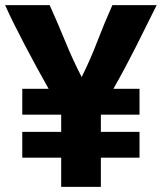

<svg xmlns="http://www.w3.org/2000/svg" viewBox="-25 -730 632 750"><path d="M214 0V-114H62V-215H214V-282H62V-383H165Q143 -422 119.5 -465Q96 -508 73.5 -551Q51 -594 30.5 -635Q10 -676 -5 -710H169Q201 -639 230 -568Q259 -497 294 -429Q328 -497 355.5 -569Q383 -641 414 -710H587Q548 -631 506.5 -548.5Q465 -466 418 -383H520V-282H369V-215H520V-114H369V0Z"/></svg>

Font: Poetsen One
Style: Regular
Weight: 400
Designer: Pablo Impallari, Rodrigo Fuenzalida
Foundry: Pablo Impallari, Rodrigo Fuenzalida
Version: Version 1.001; ttfautohint (v0.93) -l 8 -r 50 -G 200 -x 14 -